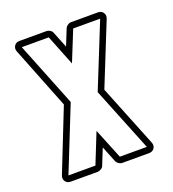

<svg xmlns="http://www.w3.org/2000/svg" viewBox="-132 -822 834 923"><g transform="rotate(-20 285.5 -360.0)"><path d="M306 -700Q309 -708 318 -714Q327 -720 335 -720H473Q491 -720 500 -706.5Q509 -693 502 -676L375 -360L502 -44Q509 -27 500 -13.5Q491 0 473 0H335Q327 0 318 -6Q309 -12 306 -20L273 -102L240 -20Q238 -12 228 -6Q218 0 210 0H72Q54 0 45 -13.5Q36 -27 43 -44L168 -360L43 -676Q36 -693 45 -706.5Q54 -720 72 -720H210Q219 -720 228.5 -714Q238 -708 240 -700L273 -618ZM272 -532 210 -688H72L203 -360L72 -32H210L272 -187L335 -32H473L341 -360L473 -688H335Z"/></g></svg>

Font: Lichte PostBus
Style: Regular
Weight: 400
Designer: Peter Wiegel
Version: Version 1.001